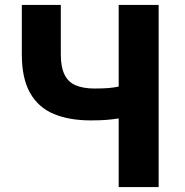

<svg xmlns="http://www.w3.org/2000/svg" viewBox="-20 -763 755 783"><path d="M464 0V-280Q439 -276 413 -274Q387 -272 350 -272Q263 -272 200 -298Q137 -324 103 -383.5Q69 -443 69 -541V-743H228V-541Q228 -490 243 -459Q258 -428 289 -415Q320 -402 366 -402Q400 -402 423 -404Q446 -406 464 -410V-743H627V0Z"/></svg>

Font: Noto Sans KR ExtraBold
Style: Regular
Weight: 800
Designer: Ryoko NISHIZUKA  (kana, bopomofo & ideographs); Paul D. Hunt (Latin, Greek & Cyrillic); Sandoll Communications , Soo-you
Foundry: Adobe
Version: Version 2.004-H2;hotconv 1.0.118;makeotfexe 2.5.65603